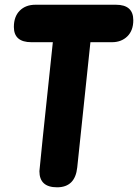

<svg xmlns="http://www.w3.org/2000/svg" viewBox="-20 -798 588 818"><path d="M205.1 -618.2H113.8Q39.1 -618.2 39.1 -683.1Q39.1 -727.5 64.2 -752.7Q89.4 -777.8 130.9 -777.8H474.1Q547.9 -777.8 547.9 -711.9Q547.9 -668 522.5 -643.1Q497.1 -618.2 457 -618.2H365.2L309.1 -85Q300.3 0 223.1 0Q147.9 0 147.9 -68.8Q147.9 -79.1 205.1 -618.2Z"/></svg>

Font: BPreplay
Style: Bold Italic
Weight: 700
Italic angle: -6°
Designer: Magenta/George Triantafyllakos
Foundry: Magenta/George Triantafyllakos
Version: Version 1.00